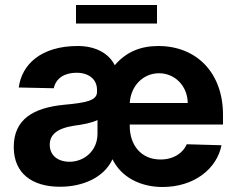

<svg xmlns="http://www.w3.org/2000/svg" viewBox="-20 -737 947 768"><path d="M630 11C756 11 847 -61 866 -156L727 -160C714 -128 677 -99 622 -99C544 -99 499 -157 499 -233V-239H872V-278C872 -445 767 -553 613 -553C542 -553 484 -529 439 -476C416 -523 363 -553 291 -553C144 -553 67 -479 55 -387L195 -384C204 -425 239 -446 286 -446C335 -446 368 -420 368 -378V-369C368 -335 325 -326 237 -318C112 -306 35 -259 35 -149C35 -43 109 10 220 10C309 10 395 -25 430 -100C465 -28 542 11 630 11ZM179 -158C179 -197 206 -223 275 -234C314 -239 348 -246 370 -257V-202C370 -134 317 -90 258 -90C212 -90 179 -115 179 -158ZM284 -643H608V-717H284ZM499 -325C503 -394 553 -444 616 -444C680 -444 730 -393 731 -325Z"/></svg>

Font: Wafeq
Style: Bold
Weight: 700
Designer: Rasmus Andersson & Azza Alameddine
Foundry: Google & TypeTogether
Version: Version 3.000;FEAKit 1.0